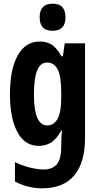

<svg xmlns="http://www.w3.org/2000/svg" viewBox="-20 -781 541 1041"><path d="M197 -556Q231 -556 259 -539.5Q287 -523 313 -476H321L331 -546H441V-31Q441 99 383 169.5Q325 240 207 240Q130 240 61 203V98Q105 119 146.5 128.5Q188 138 216 138Q263 138 287.5 110.5Q312 83 312 12V5Q312 -15 313 -35.5Q314 -56 316 -73H312Q285 -24 255 -7Q225 10 191 10Q114 10 74 -65.5Q34 -141 34 -269Q34 -405 76 -480.5Q118 -556 197 -556ZM235 -442Q199 -442 181.5 -399.5Q164 -357 164 -268Q164 -101 236 -101Q271 -101 291.5 -135.5Q312 -170 312 -253V-276Q312 -368 292.5 -405Q273 -442 235 -442ZM265 -761Q302 -761 318.5 -742Q335 -723 335 -687Q335 -614 265 -614Q195 -614 195 -687Q195 -761 265 -761Z"/></svg>

Font: Noto Sans Sinhala UI ExtraCondensed
Style: Bold
Weight: 700
Width: 2
Designer: Jelle Bosma - Monotype Design Team
Foundry: Monotype Imaging Inc.
Version: Version 2.006; ttfautohint (v1.8.4.7-5d5b)